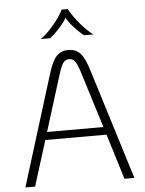

<svg xmlns="http://www.w3.org/2000/svg" viewBox="-61 -977 772 1025"><g transform="rotate(-5 325.0 -464.5)"><path d="M489 -243H161L85 0H33L217 -593Q237 -659 261 -685Q285 -711 325 -711Q365 -711 389 -685Q413 -659 433 -593L617 0H564ZM476 -285 380 -593Q367 -632 355.5 -647Q344 -662 325 -662Q306 -662 294.5 -647.5Q283 -633 270 -593L174 -285ZM309 -929H341Q362 -890 398.5 -847Q435 -804 466 -782H416Q390 -802 361 -834.5Q332 -867 325 -885Q318 -867 289 -834.5Q260 -802 234 -782H184Q216 -804 252.5 -847Q289 -890 309 -929Z"/></g></svg>

Font: KoHo Light
Style: Regular
Weight: 300
Version: Version 1.000; ttfautohint (v1.6)